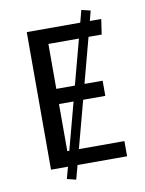

<svg xmlns="http://www.w3.org/2000/svg" viewBox="-90 -813 716 947"><g transform="rotate(-10 267.5 -340.0)"><path d="M253 -76 316 -312H427V-388H336L396 -613H462L473 -689H416L429 -739L384 -750L368 -689H100V0H185L169 59L214 70L233 0H481V-76ZM348 -613 288 -388H195V-613ZM195 -312H268L205 -76H195Z"/></g></svg>

Font: Fira Sans
Style: Regular
Weight: 400
Designer: Carrois Corporate & Edenspiekermann AG
Foundry: Carrois Corporate GbR & Edenspiekermann AG
Version: Version 4.203